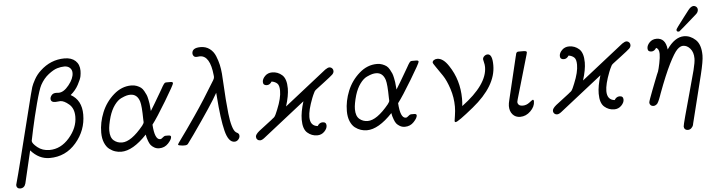

<svg xmlns="http://www.w3.org/2000/svg" viewBox="-52 -939 5131 1384"><g transform="rotate(-5 2514.0 -247.0)"><path d="M18.1 179.2Q18.1 176.3 21 168Q36.1 114.7 65.9 -3.9L180.2 -460Q189 -495.1 195.1 -514.6Q201.2 -534.2 220 -568.1Q238.8 -602.1 267.1 -627.9Q343.3 -699.7 443.8 -700.2Q494.6 -700.2 523.2 -673.6Q551.8 -647 551.8 -601.1Q551.8 -583 547.9 -562Q543.9 -541 522.9 -502Q502 -462.9 465.8 -433.1Q543.9 -390.1 543.9 -285.2Q543.9 -171.4 468 -82.8Q392.1 5.9 275.9 5.9Q198.7 5.9 140.1 -61Q86.9 167 85 172.9Q76.2 206.1 44.9 206.1Q32.7 206.1 25.4 198.7Q18.1 191.4 18.1 179.2ZM157.2 -127.9Q157.2 -109.9 193.1 -80.8Q229 -51.8 279.8 -51.8Q361.8 -51.8 423.8 -123.3Q485.8 -194.8 485.8 -274.9Q485.8 -335 450 -365.5Q414.1 -396 387.2 -396Q383.3 -396 370.6 -394.5Q357.9 -393.1 352.1 -393.1Q318.8 -393.1 318.8 -418.9Q318.8 -431.2 329.8 -444.6Q340.8 -458 362.8 -458Q365.7 -458 371.8 -457.5Q377.9 -457 381.8 -457Q418 -457 455.6 -503.9Q493.2 -550.8 493.2 -590.8Q493.2 -613.8 478 -627.9Q462.9 -642.1 438 -642.1Q413.1 -642.1 386 -634Q358.9 -626 322.5 -597.9Q286.1 -569.8 261.2 -523.9Q245.1 -494.1 219 -395Q192.9 -295.9 174.8 -211.9Z M661.6 -144Q661.6 -217.3 691.2 -289.6Q720.7 -361.8 778.8 -412.8Q836.9 -463.9 906.7 -463.9Q928.7 -463.9 946.3 -457Q963.9 -450.2 975.8 -441.2Q987.8 -432.1 997.3 -414.6Q1006.8 -397 1011.7 -386Q1016.6 -375 1021.2 -352.1Q1025.9 -329.1 1026.9 -321Q1027.8 -313 1029.8 -290L1031.7 -268.1Q1048.8 -294.9 1063.7 -320.6Q1078.6 -346.2 1088.6 -363Q1098.6 -379.9 1107.7 -395.5Q1116.7 -411.1 1122.3 -420.7Q1127.9 -430.2 1132.3 -438.5Q1136.7 -446.8 1140.4 -450.9Q1144 -455.1 1146 -458Q1147.9 -460.9 1150.9 -461.9Q1153.8 -462.9 1155.8 -463.4Q1157.7 -463.9 1162.6 -463.9H1191.9Q1208 -463.9 1208 -453.9Q1208 -443.8 1139.4 -329.8Q1070.8 -215.8 1034.7 -168.9Q1041.5 -60.1 1080.6 -60.1Q1090.3 -60.1 1100.1 -70.1Q1109.9 -80.1 1121.6 -81.1H1142.6Q1160.6 -81.1 1160.6 -69.8Q1160.6 -51.8 1134.3 -23.4Q1107.9 4.9 1068.8 4.9Q1048.8 4.9 1032.7 -4.6Q1016.6 -14.2 1008.3 -24.7Q1000 -35.2 992.9 -54.2Q985.8 -73.2 984.4 -80.1Q982.9 -86.9 980 -102.1Q877.9 5.9 793.9 5.9Q772 5.9 750.5 -1Q729 -7.8 708.5 -23.4Q688 -39.1 674.8 -70.1Q661.6 -101.1 661.6 -144ZM720.7 -152.8Q720.7 -103 745.8 -81.5Q771 -60.1 805.7 -60.1Q871.6 -60.1 960 -168Q973.1 -185.1 972.7 -193.8Q972.7 -195.8 972.2 -202.4Q971.7 -209 971.7 -213.9Q970.7 -311 960.9 -342.8Q943.8 -397.9 894 -397.9Q881.8 -397.9 867.4 -394.5Q853 -391.1 827.4 -379.2Q801.8 -367.2 777.8 -334.5Q753.9 -301.8 738.8 -252.9Q720.7 -189.9 720.7 -152.8Z M1205.6 -8.8Q1205.6 -14.6 1236.1 -55.4Q1266.6 -96.2 1341.6 -205.1Q1416.5 -314 1498.5 -450.2Q1506.3 -463.4 1506.3 -473.1Q1506.3 -474.1 1505.9 -478Q1505.4 -481.9 1505.4 -484.9Q1491.2 -629.9 1417.5 -629.9Q1413.6 -629.9 1406 -628.9Q1398.4 -627.9 1394.5 -627.9Q1379.4 -627.9 1372.8 -636.5Q1366.2 -645 1366.2 -654.8Q1366.2 -695.8 1428.2 -695.8Q1466.3 -695.8 1493.9 -675.3Q1521.5 -654.8 1535.4 -620.4Q1549.3 -585.9 1555.9 -555.9Q1562.5 -525.9 1565.4 -492.2Q1567.4 -471.2 1570.3 -413.1Q1573.2 -355 1576.9 -305.4Q1580.6 -255.9 1586.4 -201.4Q1592.3 -147 1603.3 -110.1Q1614.3 -73.2 1628.4 -63Q1630.4 -61 1634.3 -59.1Q1638.2 -57.1 1640.9 -55.7Q1643.6 -54.2 1646.5 -51Q1649.4 -47.9 1650.9 -43.9Q1652.3 -40 1652.3 -34.2Q1652.3 -20 1640.9 -7.6Q1629.4 4.9 1613.3 4.9Q1569.3 4.9 1547.9 -80.6Q1526.4 -166 1514.6 -330.1Q1513.7 -335 1513.4 -344Q1513.2 -353 1512.2 -357.9Q1470.2 -280.8 1322.3 -70.8Q1284.2 -16.6 1276.9 -8.3Q1269.5 0 1255.4 0H1238.3Q1207.5 -2.9 1205.6 -8.8Z M1770 -17.1Q1770 -33.2 1797.4 -56.2Q1801.3 -59.1 1892.1 -128.9Q1894 -130.9 1899.2 -135Q1904.3 -139.2 1905.8 -140.1Q1907.2 -141.1 1910.6 -144Q1914.1 -147 1915 -148.4Q1916 -149.9 1918.7 -154.1Q1921.4 -158.2 1922.9 -161.1Q1924.3 -164.1 1927.2 -170.4Q1930.2 -176.8 1932.6 -182.9Q1935.1 -189 1939.5 -199.2Q1972.7 -279.3 1972.2 -333Q1972.2 -372.1 1956.8 -386Q1941.4 -399.9 1917 -403.8Q1902.8 -380.9 1881.3 -380.9Q1854.5 -380.9 1854 -405.8Q1854 -427.7 1874.5 -448.5Q1895 -469.2 1926.3 -469.2Q1967.3 -469.2 1998.3 -441.7Q2029.3 -414.1 2029.3 -344.2Q2029.3 -292.5 2005.4 -215.8L2310.1 -456.1Q2329.1 -469.2 2341.3 -469.2H2342.3Q2353.5 -468.3 2360.8 -460.2Q2368.2 -452.1 2368.2 -440.9Q2368.2 -426.8 2356.2 -415.3Q2344.2 -403.8 2289.1 -361.8Q2263.2 -341.8 2246.1 -329.1Q2242.2 -326.2 2236.8 -322Q2231.4 -317.9 2229.7 -316.4Q2228 -314.9 2224.6 -311.5Q2221.2 -308.1 2219.7 -304.9Q2218.3 -301.8 2214.8 -294.9Q2211.4 -288.1 2207.8 -280.5Q2204.1 -272.9 2199.2 -259.8Q2166 -173.8 2166 -125Q2166 -61 2220.2 -55.2Q2234.4 -79.1 2257.3 -79.1Q2284.2 -79.1 2284.2 -53.2Q2284.2 -31.2 2263.2 -10Q2242.2 11.2 2211.4 11.2Q2171.4 11.2 2140.4 -15.9Q2109.4 -43 2109.4 -110.8Q2109.4 -166 2133.3 -242.2L1828.1 -2Q1811 11.2 1798.3 11.2Q1786.1 11.2 1778.1 3.2Q1770 -4.9 1770 -17.1Z M2439 -144Q2439 -217.3 2468.5 -289.6Q2498 -361.8 2556.2 -412.8Q2614.3 -463.9 2684.1 -463.9Q2706.1 -463.9 2723.6 -457Q2741.2 -450.2 2753.2 -441.2Q2765.1 -432.1 2774.7 -414.6Q2784.2 -397 2789.1 -386Q2793.9 -375 2798.6 -352.1Q2803.2 -329.1 2804.2 -321Q2805.2 -313 2807.1 -290L2809.1 -268.1Q2826.2 -294.9 2841.1 -320.6Q2856 -346.2 2866 -363Q2876 -379.9 2885 -395.5Q2894 -411.1 2899.7 -420.7Q2905.3 -430.2 2909.7 -438.5Q2914.1 -446.8 2917.7 -450.9Q2921.4 -455.1 2923.3 -458Q2925.3 -460.9 2928.2 -461.9Q2931.2 -462.9 2933.1 -463.4Q2935.1 -463.9 2939.9 -463.9H2969.2Q2985.4 -463.9 2985.4 -453.9Q2985.4 -443.8 2916.7 -329.8Q2848.1 -215.8 2812 -168.9Q2818.8 -60.1 2857.9 -60.1Q2867.7 -60.1 2877.4 -70.1Q2887.2 -80.1 2898.9 -81.1H2919.9Q2938 -81.1 2938 -69.8Q2938 -51.8 2911.6 -23.4Q2885.3 4.9 2846.2 4.9Q2826.2 4.9 2810.1 -4.6Q2793.9 -14.2 2785.6 -24.7Q2777.3 -35.2 2770.3 -54.2Q2763.2 -73.2 2761.7 -80.1Q2760.3 -86.9 2757.3 -102.1Q2655.3 5.9 2571.3 5.9Q2549.3 5.9 2527.8 -1Q2506.3 -7.8 2485.8 -23.4Q2465.3 -39.1 2452.1 -70.1Q2439 -101.1 2439 -144ZM2498 -152.8Q2498 -103 2523.2 -81.5Q2548.3 -60.1 2583 -60.1Q2648.9 -60.1 2737.3 -168Q2750.5 -185.1 2750 -193.8Q2750 -195.8 2749.5 -202.4Q2749 -209 2749 -213.9Q2748 -311 2738.3 -342.8Q2721.2 -397.9 2671.4 -397.9Q2659.2 -397.9 2644.8 -394.5Q2630.4 -391.1 2604.7 -379.2Q2579.1 -367.2 2555.2 -334.5Q2531.2 -301.8 2516.1 -252.9Q2498 -189.9 2498 -152.8Z M3085.9 -439Q3085.9 -448.7 3095.9 -455.8Q3106 -462.9 3120.6 -462.9Q3163.6 -462.9 3202.6 -402.8Q3273.4 -296.9 3273.9 -162.1Q3273.9 -135.3 3271 -107.9Q3459 -247.1 3459 -374Q3459 -391.1 3454.3 -408.4Q3449.7 -425.8 3449.7 -430.2Q3449.7 -443.4 3460.7 -453.1Q3471.7 -462.9 3484.9 -462.9Q3520 -462.9 3519.5 -380.9Q3519.5 -231.9 3344.7 -89.8Q3231 2.9 3213.9 2.9Q3207 2.9 3206.5 -5.9Q3206.5 -8.8 3212.2 -43.5Q3217.8 -78.1 3217.8 -108.9Q3217.8 -174.8 3197.3 -237.8Q3176.8 -300.8 3151.9 -337.9Q3127 -375 3106.4 -404.1Q3085.9 -433.1 3085.9 -439Z M3605.5 -79.1Q3605.5 -96.2 3613.8 -127.9L3686.5 -432.1Q3687.5 -434.1 3688.5 -439Q3689.5 -443.8 3689.9 -446Q3690.4 -448.2 3691.4 -451.7Q3692.4 -455.1 3693.4 -456.1Q3694.3 -457 3696 -459Q3697.8 -460.9 3699.7 -461.9Q3701.7 -462.9 3704.1 -463.4Q3706.5 -463.9 3710.4 -463.9H3743.7Q3768.6 -463.9 3768.6 -454.1Q3768.6 -449.2 3765.6 -439.9L3673.3 -122.1Q3666.5 -102.1 3670.4 -92.8Q3677.2 -72.8 3706.5 -73.2Q3732.4 -73.2 3755.4 -91.1Q3778.3 -108.9 3780.8 -108.9Q3788.6 -108.9 3788.6 -96.2Q3788.6 -59.1 3755.6 -26.6Q3722.7 5.9 3680.7 5.9Q3646.5 5.9 3626 -17.6Q3605.5 -41 3605.5 -79.1Z M3918.9 -17.1Q3918.9 -33.2 3946.3 -56.2Q3950.2 -59.1 4041 -128.9Q4043 -130.9 4048.1 -135Q4053.2 -139.2 4054.7 -140.1Q4056.2 -141.1 4059.6 -144Q4063 -147 4064 -148.4Q4064.9 -149.9 4067.6 -154.1Q4070.3 -158.2 4071.8 -161.1Q4073.2 -164.1 4076.2 -170.4Q4079.1 -176.8 4081.5 -182.9Q4084 -189 4088.4 -199.2Q4121.6 -279.3 4121.1 -333Q4121.1 -372.1 4105.7 -386Q4090.3 -399.9 4065.9 -403.8Q4051.8 -380.9 4030.3 -380.9Q4003.4 -380.9 4002.9 -405.8Q4002.9 -427.7 4023.4 -448.5Q4043.9 -469.2 4075.2 -469.2Q4116.2 -469.2 4147.2 -441.7Q4178.2 -414.1 4178.2 -344.2Q4178.2 -292.5 4154.3 -215.8L4459 -456.1Q4478 -469.2 4490.2 -469.2H4491.2Q4502.4 -468.3 4509.8 -460.2Q4517.1 -452.1 4517.1 -440.9Q4517.1 -426.8 4505.1 -415.3Q4493.2 -403.8 4438 -361.8Q4412.1 -341.8 4395 -329.1Q4391.1 -326.2 4385.7 -322Q4380.4 -317.9 4378.7 -316.4Q4377 -314.9 4373.5 -311.5Q4370.1 -308.1 4368.7 -304.9Q4367.2 -301.8 4363.8 -294.9Q4360.4 -288.1 4356.7 -280.5Q4353 -272.9 4348.1 -259.8Q4314.9 -173.8 4314.9 -125Q4314.9 -61 4369.1 -55.2Q4383.3 -79.1 4406.2 -79.1Q4433.1 -79.1 4433.1 -53.2Q4433.1 -31.2 4412.1 -10Q4391.1 11.2 4360.4 11.2Q4320.3 11.2 4289.3 -15.9Q4258.3 -43 4258.3 -110.8Q4258.3 -166 4282.2 -242.2L3977.1 -2Q3960 11.2 3947.3 11.2Q3935.1 11.2 3927 3.2Q3918.9 -4.9 3918.9 -17.1Z M4616.2 -15.1Q4616.2 -21 4624.8 -44.9Q4633.3 -68.8 4645.3 -99.9Q4657.2 -130.9 4668.7 -160.4Q4680.2 -189.9 4689 -211.9L4698.2 -232.9Q4704.1 -250 4712.6 -291.5Q4721.2 -333 4721.2 -358.9Q4721.2 -395 4699.2 -403.8Q4685.1 -380.9 4664.1 -380.9Q4637.2 -380.9 4637.2 -405.8Q4637.2 -427.7 4657.2 -448.5Q4677.2 -469.2 4708 -469.2Q4772 -469.2 4781.2 -388.2Q4781.2 -386.2 4781.2 -384.8Q4839.4 -469.7 4906.2 -470.2Q4952.1 -470.2 4990 -435.1Q5027.8 -399.9 5027.8 -320.8Q5027.8 -280.8 5003.9 -183.1L4918 162.1Q4918 165 4915.5 174.1Q4913.1 183.1 4902.6 194.1Q4892.1 205.1 4876 205.1Q4863.8 205.1 4856 197.5Q4848.1 189.9 4848.1 178.2Q4848.1 169.4 4865.7 103.8Q4883.3 38.1 4911.6 -63.5Q4939.9 -165 4954.1 -220.2Q4968.3 -276.4 4968.3 -304.2Q4968.3 -349.1 4945.6 -375.5Q4922.9 -401.9 4894 -401.9Q4873 -401.9 4850.6 -379.4Q4828.1 -356.9 4790 -281Q4752 -205.1 4703.1 -73.2Q4701.2 -67.4 4697.5 -57.1Q4693.8 -46.9 4691.9 -42.5Q4689.9 -38.1 4687 -30Q4684.1 -22 4681.6 -18.1Q4679.2 -14.2 4676 -8.1Q4672.9 -2 4669.4 0.5Q4666 2.9 4662.1 5.9Q4658.2 8.8 4653.6 10Q4648.9 11.2 4643.1 11.2Q4631.8 11.2 4624 3.7Q4616.2 -3.9 4616.2 -15.1ZM4856.9 -521Q4856.9 -527.8 4916 -604Q4939.9 -634.8 4955.1 -654.8Q4975.1 -680.7 4993.2 -681.2Q5005.4 -681.2 5014.2 -673.1Q5022.9 -665 5022.9 -651.9Q5022.9 -632.8 5002 -616.2Q4882.8 -511.2 4877 -507.8Q4875 -506.8 4870.1 -506.8Q4856.9 -506.8 4856.9 -521Z"/></g></svg>

Font: CMU Concrete
Style: Italic
Weight: 500
Italic angle: -14.04°
Version: Version 0.7.0